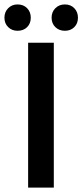

<svg xmlns="http://www.w3.org/2000/svg" viewBox="-44 -847 372 867"><path d="M83 0V-654H199V0ZM35 -708Q10 -708 -7 -724.5Q-24 -741 -24 -767Q-24 -793 -7 -810Q10 -827 35 -827Q62 -827 78.5 -810Q95 -793 95 -767Q95 -741 78.5 -724.5Q62 -708 35 -708ZM249 -708Q223 -708 206 -724.5Q189 -741 189 -767Q189 -793 206 -810Q223 -827 249 -827Q275 -827 291.5 -810Q308 -793 308 -767Q308 -741 291.5 -724.5Q275 -708 249 -708Z"/></svg>

Font: Source Sans 3 ExtraLight SemiBold
Style: Regular
Weight: 600
Version: Version 3.052;hotconv 1.1.0;makeotfexe 2.6.0